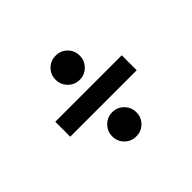

<svg xmlns="http://www.w3.org/2000/svg" viewBox="-117 -777 854 854"><g transform="rotate(-45 310.0 -350.0)"><path d="M101 -303V-397H519V-303ZM310 -96Q278 -96 256 -118Q234 -140 234 -172Q234 -203 256 -225.5Q278 -248 310 -248Q342 -248 364 -225.5Q386 -203 386 -172Q386 -140 364 -118Q342 -96 310 -96ZM310 -452Q278 -452 256 -474.5Q234 -497 234 -528Q234 -560 256 -582Q278 -604 310 -604Q342 -604 364 -582Q386 -560 386 -528Q386 -497 364 -474.5Q342 -452 310 -452Z"/></g></svg>

Font: Space Grotesk Medium
Style: Regular
Weight: 500
Designer: Florian Karsten
Foundry: Florian Karsten
Version: Version 2.000